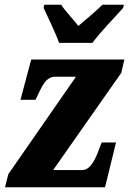

<svg xmlns="http://www.w3.org/2000/svg" viewBox="-20 -786 542 806"><path d="M228 -606H368C402 -653 464 -715 497 -753L500 -766H410C389 -745 339 -702 309 -677C290 -702 250 -744 237 -766H166L163 -753C180 -715 215 -645 228 -606ZM1 0H421L467 -188H407L398 -165C382 -122 362 -72 324 -72H203L489 -480L502 -536H111L66 -367H129L131 -371C156 -422 170 -464 213 -464H299L15 -55Z"/></svg>

Font: Noto Serif ExtraCondensed Black
Style: Italic
Weight: 900
Width: 2
Italic angle: -12°
Designer: Monotype Design Team
Foundry: Monotype Imaging Inc.
Version: Version 2.014